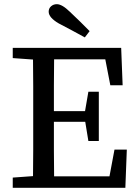

<svg xmlns="http://www.w3.org/2000/svg" viewBox="-20 -899 666 919"><path d="M409 -750 386 -720Q355 -737 323.5 -754Q292 -771 261 -787Q213 -815 213 -843Q213 -859 224.5 -869Q236 -879 252 -879Q277 -879 314 -843Q339 -820 362.5 -796.5Q386 -773 409 -750ZM41 -621V-670H560L567 -491H508L484 -615H239Q238 -552 238 -489Q238 -426 238 -367H387L403 -460H453V-224H403L388 -316H238Q238 -244 238 -180.5Q238 -117 239 -55H504L528 -183H587L580 0H41V-49L138 -56Q139 -119 139 -183Q139 -247 139 -311V-359Q139 -423 139 -486.5Q139 -550 138 -614Z"/></svg>

Font: Source Serif 4 SmText
Style: Regular
Weight: 400
Designer: Frank Grießhammer
Foundry: Adobe
Version: Version 4.005;hotconv 1.1.0;makeotfexe 2.6.0